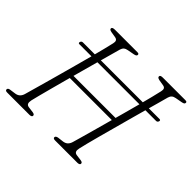

<svg xmlns="http://www.w3.org/2000/svg" viewBox="-159 -907 1114 1114"><g transform="rotate(45 397.5 -350.0)"><path d="M110 -505.5Q111.5 -510.5 115.2 -513.5Q119 -516.5 124.5 -516.5H753Q758.5 -516.5 760.2 -513.5Q762 -510.5 760.5 -505.5Q759 -500.5 755.5 -497.5Q752 -494.5 746.5 -494.5H117.5Q107 -494.5 110 -505.5ZM150.5 -66.5Q147 -49.5 151 -40.2Q155 -31 167.5 -29L205.5 -24Q214 -22.5 217.5 -19.5Q221 -16.5 221 -11Q221 -5.5 215.5 -2.8Q210 0 202.5 0H19.5Q11 0 7.2 -2.8Q3.5 -5.5 3.5 -10.5Q3.5 -16 7.8 -19.5Q12 -23 21 -24L56.5 -29Q73 -31.5 83 -40.8Q93 -50 98 -66Q103.5 -85 113.2 -119.8Q123 -154.5 135.5 -199Q148 -243.5 161.8 -293.8Q175.5 -344 189.5 -394.8Q203.5 -445.5 215.8 -492Q228 -538.5 237.5 -576Q247 -613.5 252 -636.5Q255.5 -651 251.8 -659.2Q248 -667.5 234.5 -670L198.5 -676Q189 -678 185.2 -681Q181.5 -684 181.5 -689.5Q182 -695 187.8 -697.5Q193.5 -700 204.5 -700H386.5Q395 -700 398 -697.8Q401 -695.5 401 -691Q401 -685.5 396.5 -682Q392 -678.5 381 -676.5L340.5 -669Q326 -666.5 317.8 -659.5Q309.5 -652.5 305.5 -639Q299 -614.5 288 -576Q277 -537.5 264 -490Q251 -442.5 236.8 -391Q222.5 -339.5 209 -289.2Q195.5 -239 183.5 -194.5Q171.5 -150 163 -116.8Q154.5 -83.5 150.5 -66.5ZM203 -340.5H591.5L583.5 -316.5H195.5ZM544.5 -66.5Q540.5 -49.5 544.5 -40.2Q548.5 -31 561.5 -29L599 -24Q607.5 -22.5 611 -19.5Q614.5 -16.5 614.5 -11Q614.5 -5.5 609 -2.8Q603.5 0 596 0H412.5Q403.5 0 399.8 -2.8Q396 -5.5 396 -10.5Q396 -15.5 400.5 -19Q405 -22.5 413.5 -24L450.5 -28.5Q466.5 -31 476.5 -40.2Q486.5 -49.5 491.5 -66Q497 -85 506.8 -119.5Q516.5 -154 529 -198.8Q541.5 -243.5 555.2 -293.8Q569 -344 583 -394.5Q597 -445 609.2 -491.5Q621.5 -538 631 -575.8Q640.5 -613.5 645.5 -636.5Q649 -651 645.2 -659.2Q641.5 -667.5 628 -669.5L592 -675.5Q582.5 -678 579 -681Q575.5 -684 575.5 -689.5Q575.5 -695 581 -697.5Q586.5 -700 597 -700H780Q788.5 -700 791.8 -697.8Q795 -695.5 794.5 -690.5Q794.5 -685 790.2 -681.8Q786 -678.5 775 -676.5L734 -669Q719.5 -666.5 711.2 -659.5Q703 -652.5 699 -639Q692.5 -614.5 681.8 -576Q671 -537.5 657.8 -490Q644.5 -442.5 630.5 -391Q616.5 -339.5 602.8 -289.2Q589 -239 577 -194.5Q565 -150 556.5 -116.5Q548 -83 544.5 -66.5Z"/></g></svg>

Font: Fraunces 72pt Soft Wonky ExtraLight
Style: Italic
Weight: 250
Italic angle: -16°
Version: Version 1.000;[b76b70a41]